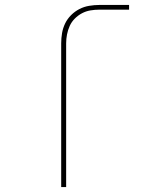

<svg xmlns="http://www.w3.org/2000/svg" viewBox="-20 -755 640 775"><path d="M227 0V-580Q227 -601 230.5 -621.5Q234 -642 243 -660.5Q252 -679 267 -694Q282 -709 300.5 -718.5Q319 -728 340 -731.5Q361 -735 381 -735H501V-716H381Q363 -716 345 -713Q327 -710 311 -701.5Q295 -693 282 -680Q269 -667 261.5 -650.5Q254 -634 250.5 -616Q247 -598 247 -580V0Z"/></svg>

Font: Iosevka SS04 Thin Extended
Style: Regular
Weight: 100
Width: 7
Monospace: yes
Designer: Belleve Invis
Foundry: Belleve Invis
Version: Version 19.0.0; ttfautohint (v1.8.4)